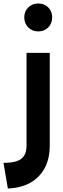

<svg xmlns="http://www.w3.org/2000/svg" viewBox="-20 -804 362 1100"><path d="M0 129Q50 129 78.5 118.5Q107 108 119.5 86Q132 64 132 30V-501H265V30Q265 105 236 159Q207 213 153.5 243Q100 273 25 276ZM199 -624Q165 -624 142 -647Q119 -670 119 -704Q119 -739 142 -761.5Q165 -784 199 -784Q234 -784 256.5 -761.5Q279 -739 279 -704Q279 -670 256.5 -647Q234 -624 199 -624Z"/></svg>

Font: Alexandria SemiBold
Style: Regular
Weight: 600
Designer: Mohamed Gaber
Foundry: Kief Type Foundry
Version: Version 5.100